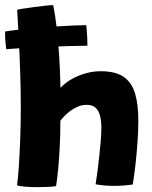

<svg xmlns="http://www.w3.org/2000/svg" viewBox="-30 -742 611 771"><path d="M321 -558.5Q297 -558.5 257 -557.2Q217 -556 170.2 -554.5Q123.5 -553 77.5 -550.2Q31.5 -547.5 -5 -544.5Q-7.5 -563 -8.8 -580.8Q-10 -598.5 -9.5 -615.5Q10 -619 42.5 -622.5Q75 -626 113.5 -629.5Q152 -633 191 -635.5Q230 -638 263.2 -639.5Q296.5 -641 316.5 -641Q317.5 -632.5 319.2 -608.5Q321 -584.5 321 -558.5ZM195 5.5Q183.5 7.5 162.8 8.5Q142 9.5 120 9.5Q94 9.5 71.5 7.8Q49 6 38.5 2Q42.5 -28 45.8 -76.2Q49 -124.5 51.2 -184.5Q53.5 -244.5 53.5 -310.5Q53.5 -378 51.2 -448Q49 -518 45.5 -583.2Q42 -648.5 39 -702.5Q42.5 -704 61 -707Q79.5 -710 104 -713.2Q128.5 -716.5 150.5 -719Q172.5 -721.5 183.5 -721.5Q191.5 -684 197.5 -632Q203.5 -580 207.5 -518.2Q211.5 -456.5 213 -389Q230 -408 256 -423.2Q282 -438.5 312.8 -447.2Q343.5 -456 374 -456Q435 -456 467.5 -432.8Q500 -409.5 512.8 -365.2Q525.5 -321 525.5 -257.5Q525.5 -217.5 522.2 -171.5Q519 -125.5 514 -81Q509 -36.5 503 -1Q485.5 1.5 467 3Q448.5 4.5 430 4.5Q409.5 4.5 389.8 2.8Q370 1 354 -2Q357.5 -24.5 361.5 -55Q365.5 -85.5 369 -117.8Q372.5 -150 374.8 -179.2Q377 -208.5 377 -229Q377 -258.5 371.2 -279Q365.5 -299.5 352.8 -310.2Q340 -321 318.5 -321Q300 -321 283.5 -314.2Q267 -307.5 253.2 -297.2Q239.5 -287 229 -276.2Q218.5 -265.5 212.5 -257.5Q212.5 -206 210 -154.8Q207.5 -103.5 203.5 -61.5Q199.5 -19.5 195 5.5Z"/></svg>

Font: Grandstander Thin
Style: Bold
Weight: 700
Version: Version 1.200